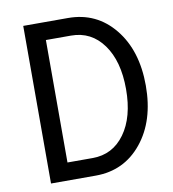

<svg xmlns="http://www.w3.org/2000/svg" viewBox="-79 -770 759 840"><g transform="rotate(-10 300.0 -350.0)"><path d="M80.1 0V-700.2H278.8Q405.3 -700.2 484.1 -603.3Q563 -506.3 563 -350.1Q563 -193.8 484.1 -96.9Q405.3 0 278.8 0ZM167 -78.1H278.8Q368.2 -78.1 421.6 -151.9Q475.1 -225.6 475.1 -350.1Q475.1 -474.6 421.6 -548.3Q368.2 -622.1 278.8 -622.1H167Z"/></g></svg>

Font: CommitMono
Style: Regular
Weight: 400
Monospace: yes
Designer: Eigil Nikolajsen
Foundry: Eigil Nikolajsen
Version: Version 1.143